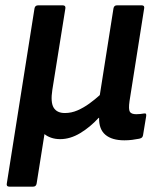

<svg xmlns="http://www.w3.org/2000/svg" viewBox="-20 -512 585 717"><path d="M14.8 185Q3.1 185 5.4 173.3L108.8 -480.4Q110.8 -492.1 122.5 -492.1H214.1Q226.1 -492.1 224.1 -480.4L175.5 -176.9Q168.2 -130.4 180.3 -110.1Q192.4 -89.9 222.3 -89.9Q246.5 -89.9 269.4 -99.8Q292.3 -109.8 313.7 -125.3Q335.1 -140.9 352.7 -156.9L403.7 -480.4Q405.7 -492.1 416.7 -492.1H509Q520.7 -492.1 518.3 -480.4L463.7 -134.4Q459.4 -103.8 464.9 -94.7Q470.3 -85.5 488.9 -85.5Q495.9 -85.5 503.9 -86.3Q511.8 -87.2 517.8 -88.2Q523.5 -89.2 525.2 -86.5Q526.8 -83.8 525.8 -77.8L514.1 -6.8Q513.1 -1.7 510.3 1.3Q507.4 4.3 500 6Q487.3 8.6 473.2 10.3Q459.2 12 444.4 12Q398.2 12 373.7 -8.6Q349.1 -29.3 350.1 -71.9H348.4Q316.5 -37 279.3 -14.7Q242.1 7.6 204.6 7.6Q186.3 7.6 171 2.3Q155.8 -3 146.1 -11.3L116.8 173.3Q114.8 185 103.8 185Z"/></svg>

Font: Sofia Sans Hairline
Style: Italic
Weight: 1
Italic angle: -9°
Designer: Botio Nikoltchev, Ani Petrova
Foundry: lettersoup
Version: Version 4.102